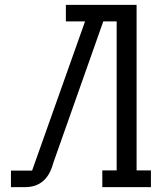

<svg xmlns="http://www.w3.org/2000/svg" viewBox="-20 -770 676 790"><path d="M542 -69H601V0H401V-69H460V-682H405L199 -99Q173 0 83 0H25V-68H112L330 -682H251V-750H542Z"/></svg>

Font: Kelly Slab
Style: Regular
Weight: 400
Designer: Denis Masharov
Foundry: Denis Masharov
Version: Version 1.001